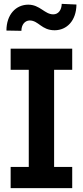

<svg xmlns="http://www.w3.org/2000/svg" viewBox="-20 -981 431 1001"><path d="M134.9 -874.3C181.5 -873.9 196 -823.2 264.9 -823.2C328.1 -823.5 377.5 -872.5 378.6 -957.4L301.8 -960.9C301.1 -929 284.4 -906.2 257.8 -906.2C213.1 -905.9 188.6 -956.7 127.1 -956.7C63.2 -956.3 13.8 -905.9 13.5 -821.7L91.6 -820.3C91.6 -851.9 109.4 -873.9 134.9 -874.3ZM130 -617.2V-110.8H35.5V0H356.5V-110.8H262.1V-617.2H356.5V-727.3H35.5V-617.2Z"/></svg>

Font: Riot Sans 2.0
Style: Bold
Weight: 600
Designer: Rasmus Andersson
Foundry: rsms
Version: Version 3.006;hotconv 1.0.109;makeotfexe 2.5.65596